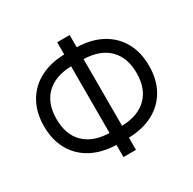

<svg xmlns="http://www.w3.org/2000/svg" viewBox="-170 -936 1152 1144"><g transform="rotate(-30 405.5 -364.0)"><path d="M362.3 31.2V-52.7Q264.2 -55.2 192.9 -93.5Q121.6 -131.8 82.8 -200.9Q43.9 -270 43.9 -363.8Q43.9 -457.5 82.8 -526.6Q121.6 -595.7 192.9 -634Q264.2 -672.4 362.3 -674.8V-758.8H448.2V-674.8Q546.4 -672.4 617.7 -634Q689 -595.7 727.8 -526.6Q766.6 -457.5 766.6 -363.8Q766.6 -270 727.8 -200.9Q689 -131.8 617.7 -93.5Q546.4 -55.2 448.2 -52.7V31.2ZM448.2 -593.3V-134.3Q560.1 -137.7 620.4 -197.3Q680.7 -256.8 680.7 -363.8Q680.7 -470.7 620.4 -530.3Q560.1 -589.8 448.2 -593.3ZM362.3 -134.3V-593.3Q250.5 -589.8 190.2 -530.3Q129.9 -470.7 129.9 -363.8Q129.9 -256.8 190.2 -197.3Q250.5 -137.7 362.3 -134.3Z"/></g></svg>

Font: Inter Display
Style: Regular
Weight: 400
Designer: Rasmus Andersson
Foundry: rsms
Version: Version 4.001;git-9221beed3